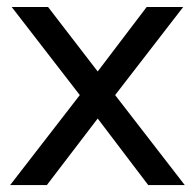

<svg xmlns="http://www.w3.org/2000/svg" viewBox="-20 -515 552 544"><path d="M503.4 9.3H399.9L256.8 -179.2L112.8 9.3H8.8L206.1 -245.6L13.2 -495.1H116.2L256.8 -312.5L395.5 -495.1H499L306.2 -245.6Z"/></svg>

Font: Potro Sans Bangla SemiBold
Style: Regular
Weight: 600
Designer: Jayed Ahsan Saad
Foundry: Codepotro
Version: Potro Sans Bangla;Version 0.996;CodepotroFonts;